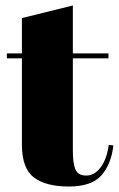

<svg xmlns="http://www.w3.org/2000/svg" viewBox="-20 -671 434 701"><path d="M60 -143V-458H5V-476H60V-605L246 -651V-476H376V-458H246V-121Q246 -74 255.5 -52Q265 -30 295 -30Q325 -30 347.5 -60Q370 -90 377 -142L394 -140Q386 -71 350 -30.5Q314 10 231 10Q148 10 104 -23Q60 -56 60 -143Z"/></svg>

Font: SVN-Abril Fatface
Style: Regular
Weight: 400
Designer: Veronika Burian, Jos? Scaglione
Foundry: TypeTogether
Version: Version 1.001